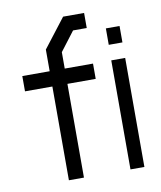

<svg xmlns="http://www.w3.org/2000/svg" viewBox="-80 -764 696 829"><g transform="rotate(-10 268.0 -350.0)"><path d="M221 -411V0H155V-411H35V-478H155V-573L253 -700H345V-634H285L221 -550V-478H345V-411ZM426 -546V-618H486V-546ZM425 0V-478H486V0Z"/></g></svg>

Font: Turret Road Medium
Style: Regular
Weight: 500
Designer: Noponies
Foundry: Noponies
Version: Version 1.001; ttfautohint (v1.8)